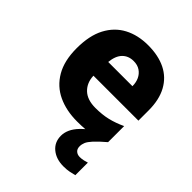

<svg xmlns="http://www.w3.org/2000/svg" viewBox="-220 -685 1048 1048"><g transform="rotate(45 303.5 -161.5)"><path d="M435 96Q435 116 447 126.5Q459 137 477 137Q492 137 506.5 133.5Q521 130 530 127V224Q515 228 495.5 232Q476 236 450 236Q394 236 358 206.5Q322 177 322 127Q322 103 333 78.5Q344 54 368 29Q392 4 431 -23L529 -30Q489 4 468.5 26.5Q448 49 441.5 64.5Q435 80 435 96ZM310 -559Q389 -559 445.5 -531Q502 -503 532.5 -447Q563 -391 563 -309V-230H216Q218 -177 251.5 -145Q285 -113 348 -113Q400 -113 442 -123Q484 -133 529 -154V-30Q489 -9 443 0.5Q397 10 329 10Q246 10 182 -20Q118 -50 81.5 -112.5Q45 -175 45 -271Q45 -369 78.5 -432.5Q112 -496 171.5 -527.5Q231 -559 310 -559ZM315 -442Q275 -442 250 -416.5Q225 -391 220 -340H407Q407 -369 396.5 -391.5Q386 -414 365.5 -428Q345 -442 315 -442Z"/></g></svg>

Font: Noto Sans Khmer ExtraBold
Style: Regular
Weight: 800
Version: Version 2.003